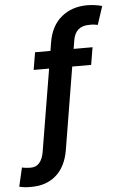

<svg xmlns="http://www.w3.org/2000/svg" viewBox="-121 -803 664 1051"><g transform="rotate(-5 211.5 -278.0)"><path d="M408.2 -528.3 392.1 -432.6H288.1L213.4 20Q198.2 109.9 144.5 157.2Q90.8 204.6 7.8 204.1Q-9.3 204.6 -25.1 203.1Q-41 201.7 -58.1 197.3L-34.2 93.8Q-26.4 96.2 -11.2 97.7Q3.9 99.1 12.2 99.1Q44.4 99.1 62 77.9Q79.6 56.6 85.9 20L161.1 -432.6H76.2L92.3 -528.3H176.8L184.6 -575.7Q199.7 -665.5 257.3 -712.6Q314.9 -759.8 397.9 -759.8Q420.4 -759.8 442.6 -756.6Q464.8 -753.4 480.5 -748.5L447.3 -647.5Q438.5 -649.4 428.2 -650.9Q418 -652.3 402.3 -651.9Q325.2 -652.8 312 -575.7L304.2 -528.3Z"/></g></svg>

Font: Inter Display Semi Bold
Style: Italic
Weight: 600
Italic angle: -9.39999°
Designer: Rasmus Andersson
Foundry: rsms
Version: Version 4.000;git-4fc901f